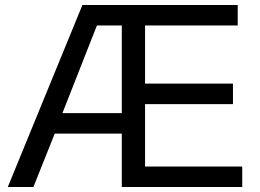

<svg xmlns="http://www.w3.org/2000/svg" viewBox="-20 -749 1040 769"><path d="M467.8 -213.9H199.2L113.8 0H11.2L310.1 -729H932.1V-647H561V-414.1H913.1V-332H561V-82H950.2V0H467.8ZM467.8 -295.9V-647H368.2L230 -295.9Z"/></svg>

Font: SolaimanLipi
Style: Normal
Weight: 400
Designer: Solaiman Karim
Foundry: Al Mamun Sumon
Version: Version 2.000